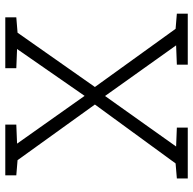

<svg xmlns="http://www.w3.org/2000/svg" viewBox="-22 -730 751 748"><g transform="rotate(-90 354.0 -355.5)"><path d="M231.4 -42.5V0H33.2V-42.5L91.8 -47.4L321.3 -361.8L104.5 -663.1L45.4 -668V-710.9H243.2V-668L168.9 -665L355 -401.9L537.6 -665L462.9 -668V-710.9H661.1V-668L601.1 -663.1L389.6 -361.8L616.2 -47.4L675.3 -42.5V0H476.6V-42.5L551.8 -45.4L354.5 -322.3L157.7 -45.4Z"/></g></svg>

Font: Hanuman Light
Style: Regular
Weight: 300
Designer: Danh Hong
Version: Version 8.002; ttfautohint (v1.8.3)